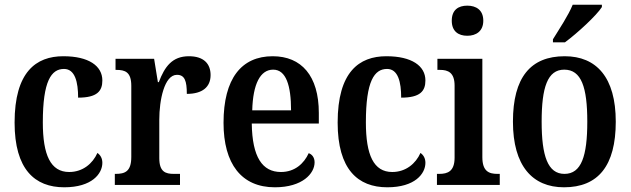

<svg xmlns="http://www.w3.org/2000/svg" viewBox="-20 -786 2680 816"><path d="M253 10C371 10 415 -48 415 -94C415 -113 407 -127 394 -136C374 -91 332 -55 274 -55C195 -55 162 -127 162 -266C162 -442 198 -493 252 -493C299 -493 312 -437 312 -371C393 -371 415 -399 415 -444C415 -506 357 -547 249 -547C133 -547 42 -480 42 -265C42 -66 128 10 253 10Z M468 0H745V-47H719C684 -47 657 -55 657 -114V-278C657 -359 678 -468 732 -468C765 -468 774 -442 774 -387C840 -387 875 -416 875 -467C875 -515 846 -547 783 -547C712 -547 680 -503 655 -437H651L635 -536H471V-489H474C512 -489 538 -480 538 -421V-119C538 -56 510 -47 471 -47H468Z M1148 10C1266 10 1317 -49 1317 -96C1317 -117 1306 -130 1292 -135C1272 -91 1233 -55 1174 -55C1095 -55 1052 -118 1050 -261H1335V-306C1335 -464 1261 -547 1139 -547C1006 -547 930 -452 930 -264C930 -90 1006 10 1148 10ZM1052 -317C1055 -429 1086 -490 1141 -490C1196 -490 1217 -422 1217 -317Z M1626 10C1744 10 1788 -48 1788 -94C1788 -113 1780 -127 1767 -136C1747 -91 1705 -55 1647 -55C1568 -55 1535 -127 1535 -266C1535 -442 1571 -493 1625 -493C1672 -493 1685 -437 1685 -371C1766 -371 1788 -399 1788 -444C1788 -506 1730 -547 1622 -547C1506 -547 1415 -480 1415 -265C1415 -66 1501 10 1626 10Z M1966 -634C2003 -634 2034 -653 2034 -698C2034 -744 2003 -762 1966 -762C1928 -762 1900 -744 1900 -698C1900 -653 1928 -634 1966 -634ZM1837 0H2104V-47H2094C2058 -47 2030 -58 2030 -118V-536H1839V-489H1850C1884 -489 1912 -478 1912 -422V-116C1912 -58 1883 -47 1847 -47H1837Z M2330 -606H2381C2435 -646 2516 -721 2538 -756V-766H2414C2396 -721 2357 -663 2330 -619ZM2377 10C2522 10 2597 -81 2597 -269C2597 -457 2515 -547 2380 -547C2235 -547 2160 -457 2160 -269C2160 -81 2243 10 2377 10ZM2379 -47C2308 -47 2282 -123 2282 -269C2282 -415 2307 -490 2378 -490C2451 -490 2476 -415 2476 -269C2476 -123 2451 -47 2379 -47Z"/></svg>

Font: Noto Serif Condensed Semi
Style: Regular
Weight: 600
Width: 3
Designer: Monotype Design Team
Foundry: Monotype Imaging Inc.
Version: Version 1.002